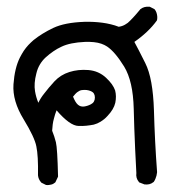

<svg xmlns="http://www.w3.org/2000/svg" viewBox="-20 -350 540 570"><path d="M115.7 198.7 104 192.9 103 192.4 102.1 191.4Q98.1 187 95.7 181.6Q93.3 176.3 92.8 170.4V169.9Q93.8 112.8 87.9 84.5Q85.4 71.3 75.9 51Q66.4 30.8 50.3 4.4Q16.6 -50.3 20 -99.6Q23.4 -147.9 39.1 -179.2Q42 -184.6 44.7 -189.5Q47.4 -194.3 50.5 -199Q53.7 -203.6 57.1 -208Q60.5 -212.4 64.2 -216.3Q67.9 -220.2 71.8 -223.9Q75.7 -227.5 79.6 -231Q104.5 -251 138.2 -267.1Q172.4 -283.2 230.5 -285.2Q244.6 -285.6 258.1 -284.9Q271.5 -284.2 284.2 -282.5Q296.9 -280.8 309.1 -277.8Q321.3 -274.9 332.5 -270.5Q335.4 -271 337.6 -271.5Q339.8 -272 342 -272.7Q344.2 -273.4 346.4 -274.4Q348.6 -275.4 350.8 -276.6Q353 -277.8 355 -279.3Q356.9 -280.8 359.4 -282.2Q365.7 -287.6 375 -297.6Q384.3 -307.6 396 -321.8L396.5 -322.8H397Q402.3 -327.1 408.9 -328.9Q415.5 -330.6 423.3 -330.1H424.3L425.3 -329.6L437 -323.7L438.5 -322.8L439.5 -321.8Q442.9 -317.4 444.6 -312.3Q446.3 -307.1 446.8 -301.8Q447.3 -296.4 446.3 -291L445.8 -289.6L445.3 -288.6Q420.4 -254.4 378.9 -225.6Q390.6 -204.1 411.1 -163.1Q422.9 -139.6 429.2 -104.7Q435.5 -69.8 437 -22.9Q439.5 68.8 446.3 160.6V161.1V161.6Q445.8 166.5 444.6 171.4Q443.4 176.3 441.4 180.9Q439.5 185.5 436.5 189.9L436 190.4L435.1 190.9Q424.3 199.7 408.2 197.3H407.7L407.2 196.8L394.5 191.9L393.1 191.4L392.1 189.9Q382.8 178.7 384.8 163.6Q382.8 127.4 381.3 94.2Q379.9 61 378.7 30.8Q377.4 0.5 377 -27.3Q375 -108.9 348.6 -152.3Q335 -174.3 322.3 -189.2Q309.6 -204.1 297.9 -211.9Q290.5 -216.8 280.8 -220.2Q271 -223.6 258.5 -224.9Q246.1 -226.1 231.9 -225.6Q188 -223.6 162.6 -211.4Q149.9 -205.6 138.2 -197.5Q126.5 -189.5 115.7 -179.7Q105.5 -170.4 98.4 -158.4Q91.3 -146.5 87.9 -131.8Q80.1 -102.1 84 -79.1Q86.9 -61.5 93.8 -44.9Q100.6 -59.1 110.8 -71.8Q124.5 -89.8 141.6 -108.4Q159.7 -127.9 186 -136.2Q212.4 -144.5 242.2 -142.1Q272.9 -139.6 294.9 -119.1Q305.7 -108.9 312.3 -99.6Q318.8 -90.3 321.8 -81.5Q326.2 -64.5 322.3 -44.9Q317.9 -25.4 298.8 -5.4Q293.9 0 289.1 3.9Q284.2 7.8 279.1 11Q273.9 14.2 268.8 16.4Q263.7 18.6 258.3 20Q248 22 236.6 23.2Q225.1 24.4 212.9 23.9Q187.5 23.4 147.9 -22.5Q145.5 -16.6 143.6 -10.5Q141.6 -4.4 140.1 2Q137.7 10.3 136.5 19.5Q135.3 28.8 134.8 38.1Q141.6 54.7 146 72.3Q150.4 90.8 152.3 172.9V174.3L151.9 175.3L145 189.9L144.5 190.9L143.6 191.9Q141.1 193.8 138.2 195.6Q135.3 197.3 131.8 198Q128.4 198.7 125 199.2Q121.6 199.7 117.7 199.2H116.7ZM250 -40.5Q261.7 -46.4 261.7 -60.5Q261.7 -74.2 250.5 -79.1Q244.1 -82 237.1 -82.8Q230 -83.5 222.7 -82.5Q219.2 -82 216.3 -80.6Q213.4 -79.1 210.2 -76.9Q207 -74.7 203.6 -71Q200.2 -67.4 196.8 -63Q200.7 -53.7 204.1 -48.1Q207.5 -42.5 211.4 -39.1Q218.8 -32.7 229 -33.7Q240.2 -35.2 250 -40.5Z"/></svg>

Font: NaikaiFont
Style: SemiBold
Weight: 600
Version: Version 1.89